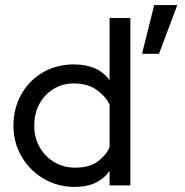

<svg xmlns="http://www.w3.org/2000/svg" viewBox="-20 -731 728 757"><path d="M494 -660V0H412V-57Q367 6 276 6Q208 6 153 -26Q98 -58 65.5 -113Q33 -168 33 -236Q33 -304 64 -359Q95 -414 149 -445.5Q203 -477 271 -477Q316 -477 351 -463Q386 -449 412 -415V-660ZM271 -402Q227 -402 191.5 -380.5Q156 -359 135.5 -321.5Q115 -284 115 -236Q115 -187 137 -149.5Q159 -112 195.5 -91Q232 -70 276 -70Q334 -70 367 -95.5Q400 -121 412 -151V-318Q398 -350 362 -376Q326 -402 271 -402ZM540 -519 588 -711H679L607 -519Z"/></svg>

Font: Lil Grotesk Medium
Style: Regular
Weight: 500
Designer: Bastien Sozeau
Foundry: NBR — Bastien Sozeau
Version: Version 3.003; ttfautohint (v1.8.4.7-5d5b);gftools[0.9.33]